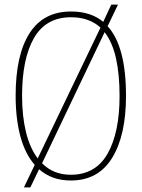

<svg xmlns="http://www.w3.org/2000/svg" viewBox="-20 -775 616 835"><path d="M131 -58Q89 -106 68.5 -182.5Q48 -259 48 -359Q48 -536 108.5 -630.5Q169 -725 289 -725Q375 -725 429 -680L464 -755H493L448 -661Q528 -574 528 -358Q528 -186 467.5 -88Q407 10 288 10Q205 10 150 -39L112 40H84ZM417 -655Q393 -677 361 -688.5Q329 -700 289 -700Q180 -700 128 -610Q76 -520 76 -358Q76 -270 93 -200.5Q110 -131 144 -86ZM288 -15Q396 -15 448 -107Q500 -199 500 -358Q500 -451 484.5 -521Q469 -591 435 -635L163 -65Q212 -15 288 -15Z"/></svg>

Font: Noto Serif Tamil Condensed Thin
Style: Regular
Weight: 100
Width: 3
Designer: Indian Type Foundry, Tom Grace, and the Monotype Design Team
Foundry: Monotype Imaging Inc.
Version: Version 2.004; ttfautohint (v1.8.4.7-5d5b)